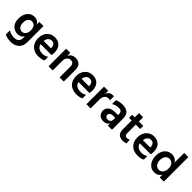

<svg xmlns="http://www.w3.org/2000/svg" viewBox="320 -2214 3916 3916"><g transform="rotate(45 2278.0 -256.0)"><path d="M277.5 -410Q227 -410 197 -369.5Q167 -329 167 -259Q167 -189 198 -151.5Q229 -114 277.5 -114Q326 -114 359 -152.5Q392 -191 392 -262.5Q392 -334 360 -372Q328 -410 277.5 -410ZM512 -46Q512 74 442.5 134.5Q373 195 269.5 195Q166 195 91 159V37Q159 85 254 85Q392 85 392 -47V-91Q346 -16 254.5 -16Q163 -16 102.5 -78.5Q42 -141 42 -255.5Q42 -370 99.5 -441.5Q157 -513 251.5 -513Q346 -513 392 -434V-507H512Z M728 -295H941V-310Q939 -359 914.5 -388.5Q890 -418 845 -418Q800 -418 768.5 -386.5Q737 -355 728 -295ZM870 5Q749 5 679 -67Q609 -139 609 -256.5Q609 -374 675 -443Q741 -512 840 -512Q939 -512 997 -452Q1055 -392 1055 -277Q1055 -249 1048 -205H730Q743 -150 784.5 -121Q826 -92 897 -92Q968 -92 1023 -132V-28Q970 5 870 5Z M1605 0H1485V-312Q1485 -362 1461 -387.5Q1437 -413 1393 -413Q1349 -413 1317 -376.5Q1285 -340 1285 -272V0H1165V-507H1285V-420Q1328 -513 1441 -513Q1517 -513 1561 -467Q1605 -421 1605 -337Z M1822 -295H2035V-310Q2033 -359 2008.5 -388.5Q1984 -418 1939 -418Q1894 -418 1862.5 -386.5Q1831 -355 1822 -295ZM1964 5Q1843 5 1773 -67Q1703 -139 1703 -256.5Q1703 -374 1769 -443Q1835 -512 1934 -512Q2033 -512 2091 -452Q2149 -392 2149 -277Q2149 -249 2142 -205H1824Q1837 -150 1878.5 -121Q1920 -92 1991 -92Q2062 -92 2117 -132V-28Q2064 5 1964 5Z M2379 0H2258L2259 -507H2379V-417Q2414 -511 2507 -511Q2528 -511 2541 -508V-392Q2518 -402 2490 -402Q2441 -402 2410 -362Q2379 -322 2379 -262Z M2744 4Q2672 4 2629.5 -38Q2587 -80 2587 -148Q2587 -216 2641 -257Q2695 -298 2797 -298H2871V-329Q2871 -371 2849 -393Q2827 -415 2774 -415Q2693 -415 2625 -370V-481Q2682 -516 2789 -516Q2995 -516 2995 -324V0H2876V-61Q2841 4 2744 4ZM2786 -85Q2826 -85 2848.5 -108.5Q2871 -132 2871 -170V-218H2809Q2762 -218 2737 -198.5Q2712 -179 2712 -149Q2712 -85 2786 -85Z M3309 5Q3145 5 3145 -161V-417H3069V-507H3145V-629H3265V-507H3391V-417H3265V-159Q3265 -127 3282 -110.5Q3299 -94 3333 -94Q3367 -94 3399 -115V-12Q3364 5 3309 5Z M3590 -295H3803V-310Q3801 -359 3776.5 -388.5Q3752 -418 3707 -418Q3662 -418 3630.5 -386.5Q3599 -355 3590 -295ZM3732 5Q3611 5 3541 -67Q3471 -139 3471 -256.5Q3471 -374 3537 -443Q3603 -512 3702 -512Q3801 -512 3859 -452Q3917 -392 3917 -277Q3917 -249 3910 -205H3592Q3605 -150 3646.5 -121Q3688 -92 3759 -92Q3830 -92 3885 -132V-28Q3832 5 3732 5Z M4491 0H4371V-79Q4319 7 4218 7Q4117 7 4058.5 -69Q4000 -145 4000 -259Q4000 -373 4061.5 -443.5Q4123 -514 4220.5 -514Q4318 -514 4371 -429V-707H4491ZM4244.5 -412Q4194 -412 4158.5 -369.5Q4123 -327 4123 -254.5Q4123 -182 4158 -139Q4193 -96 4246 -96Q4299 -96 4335 -137.5Q4371 -179 4371 -257Q4371 -335 4333 -373.5Q4295 -412 4244.5 -412Z"/></g></svg>

Font: Hind Kochi SemiBold
Style: Regular
Weight: 600
Designer: Dhruvi Tolia
Foundry: Indian Type Foundry
Version: Version 0.702;PS 1.0;hotconv 1.0.81;makeotf.lib2.5.63406